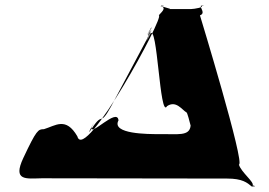

<svg xmlns="http://www.w3.org/2000/svg" viewBox="-20 -652 980 700"><path d="M808 -1C864 -1 881 14 898 28C922 28 901 24 901 24C908 12 859 -24 851 -52C875 -52 709 -596 709 -596C731 -604 708 -624 713 -630C737 -630 711 -632 711 -632C731 -626 687 -619 677 -619H597C612 -619 570 -626 567 -632C591 -632 565 -630 565 -630C592 -624 564 -604 559 -596C583 -596 288 -55 262 -155C220 -227 183 -194 140 -181C119 -181 113 -178 65 -76C25 9 76 -1 132 -2ZM560 -163C520 -163 385 -163 412 -213C408 -262 308 -151 314 -188C341 -238 283 -136 315 -184C358 -249 342 -186 385 -264C412 -314 491 -464 518 -514C545 -564 495 -468 523 -518C550 -568 496 -470 523 -520C550 -570 497 -474 524 -524C551 -574 497 -477 524 -527C551 -580 501 -487 527 -540C554 -590 497 -489 524 -539C550 -585 499 -481 527 -527C554 -577 562 -215 589 -265C622 -287 643 -252 660 -242C660 -242 662 -246 675 -194C671 -154 628 -164 560 -163Z"/></svg>

Font: Hussar Przerywany
Style: Obl
Weight: 400
Foundry: Cannot Into Space Fonts
Version: Version 0.982